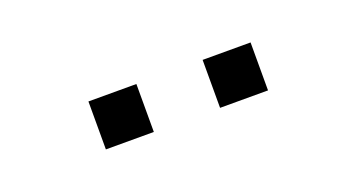

<svg xmlns="http://www.w3.org/2000/svg" viewBox="-24 -1016 558 301"><g transform="rotate(-20 255.0 -866.0)"><path d="M310.5 -825.5V-905.5H390.5V-825.5ZM120 -825.5V-905.5H200V-825.5Z"/></g></svg>

Font: Manrope ExtraLight
Style: Regular
Weight: 400
Version: Version 4.504